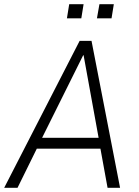

<svg xmlns="http://www.w3.org/2000/svg" viewBox="-31 -901 665 921"><path d="M-11 0 351 -705H408L545 0H485L448 -203L473 -188H122L153 -203L53 0ZM368 -636 165 -228 151 -240H461L444 -229L370 -636ZM434 -813 446 -881H515L504 -813ZM290 -813 301 -881H370L359 -813Z"/></svg>

Font: Nunito Sans 10pt Condensed Light
Style: Italic
Weight: 300
Width: 3
Italic angle: -9°
Designer: Vernon Adams
Foundry: Vernon Adams
Version: Version 3.101;gftools[0.9.27]